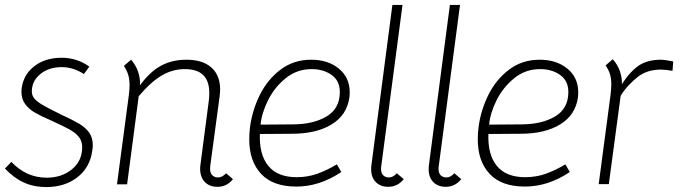

<svg xmlns="http://www.w3.org/2000/svg" viewBox="-31 -747 2754 778"><path d="M-11 -64 15 -91Q76 -27 158 -27Q219 -27 260.5 -61Q302 -95 302 -151Q302 -175 288.5 -192Q275 -209 251.5 -222Q228 -235 180 -257Q136 -276 111.5 -290Q87 -304 71.5 -324.5Q56 -345 56 -375Q56 -385 57 -391Q65 -446 109 -479.5Q153 -513 219 -513Q281 -513 331 -477L309 -447Q266 -475 219 -475Q167 -475 132.5 -447Q98 -419 98 -376Q98 -360 108.5 -347.5Q119 -335 142 -321.5Q165 -308 214 -284Q264 -261 290 -245.5Q316 -230 330.5 -209.5Q345 -189 345 -158Q345 -151 343 -137Q334 -69 283 -29Q232 11 156 11Q106 11 65.5 -7.5Q25 -26 -11 -64Z M913 -21Q888 10 850 10Q818 10 799 -9.5Q780 -29 780 -63Q780 -73 781 -78L815 -338Q817 -350 817 -371Q817 -467 718 -467Q669 -467 625 -441.5Q581 -416 531 -357L484 0H443L491 -361Q494 -384 494 -401Q494 -426 488.5 -444Q483 -462 471 -480L500 -505Q519 -484 528.5 -456.5Q538 -429 536 -401Q576 -456 621 -480.5Q666 -505 724 -505Q790 -505 825.5 -473.5Q861 -442 861 -384Q861 -375 859 -357L821 -75Q818 -51 827 -39.5Q836 -28 852 -28Q870 -28 885 -45Z M979 -182Q979 -206 982 -231Q991 -300 1022 -362.5Q1053 -425 1106 -465Q1159 -505 1230 -505Q1298 -505 1342 -469Q1386 -433 1386 -373Q1386 -360 1385 -353Q1375 -281 1313 -243Q1251 -205 1152 -205L1022 -204Q1019 -120 1056.5 -74.5Q1094 -29 1171 -29Q1215 -29 1253.5 -42.5Q1292 -56 1334 -81L1352 -50Q1264 9 1170 9Q1075 9 1027 -42.5Q979 -94 979 -182ZM1346 -374Q1346 -420 1312.5 -443.5Q1279 -467 1232 -467Q1172 -467 1126.5 -430Q1081 -393 1055 -340.5Q1029 -288 1025 -242L1155 -243Q1238 -243 1292 -275Q1346 -307 1346 -374Z M1513 -63Q1513 -45 1522 -36.5Q1531 -28 1545 -28Q1562 -28 1577 -45L1605 -21Q1580 10 1542 10Q1511 10 1492 -9Q1473 -28 1473 -61Q1473 -72 1474 -78L1559 -727H1600L1514 -75Q1513 -71 1513 -63Z M1746 -63Q1746 -45 1755 -36.5Q1764 -28 1778 -28Q1795 -28 1810 -45L1838 -21Q1813 10 1775 10Q1744 10 1725 -9Q1706 -28 1706 -61Q1706 -72 1707 -78L1792 -727H1833L1747 -75Q1746 -71 1746 -63Z M1905 -182Q1905 -206 1908 -231Q1917 -300 1948 -362.5Q1979 -425 2032 -465Q2085 -505 2156 -505Q2224 -505 2268 -469Q2312 -433 2312 -373Q2312 -360 2311 -353Q2301 -281 2239 -243Q2177 -205 2078 -205L1948 -204Q1945 -120 1982.5 -74.5Q2020 -29 2097 -29Q2141 -29 2179.5 -42.5Q2218 -56 2260 -81L2278 -50Q2190 9 2096 9Q2001 9 1953 -42.5Q1905 -94 1905 -182ZM2272 -374Q2272 -420 2238.5 -443.5Q2205 -467 2158 -467Q2098 -467 2052.5 -430Q2007 -393 1981 -340.5Q1955 -288 1951 -242L2081 -243Q2164 -243 2218 -275Q2272 -307 2272 -374Z M2697 -498 2694 -460Q2666 -465 2647 -465Q2592 -465 2554 -436Q2537 -423 2517.5 -402.5Q2498 -382 2484 -359L2436 -1H2395L2443 -363Q2446 -387 2446 -405Q2446 -430 2440.5 -447Q2435 -464 2423 -482L2452 -507Q2471 -486 2480.5 -459.5Q2490 -433 2489 -405Q2505 -432 2525 -453Q2545 -474 2563 -485Q2598 -505 2647 -505Q2661 -505 2697 -498Z"/></svg>

Font: Bellota Light
Style: Italic
Weight: 300
Italic angle: -7.5°
Designer: Kemie Guaida
Foundry: Kemie Guaida
Version: Version 4.001